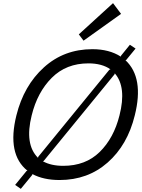

<svg xmlns="http://www.w3.org/2000/svg" viewBox="-20 -1132 900 1218"><path d="M674 -690 681 -692Q627 -730 541 -730Q400 -730 308.5 -638.5Q217 -547 181 -400Q135 -216 221 -131L223 -138ZM738 -400Q784 -580 708 -667L707 -661L258 -112L252 -109Q304 -80 381 -80Q523 -80 612.5 -168Q702 -256 738 -400ZM835 -400Q789 -212 663 -101Q537 10 358 10Q256 10 185 -28V-23L112 66L76 41L148 -47L154 -49Q23 -154 84 -400Q131 -589 258.5 -704.5Q386 -820 566 -820Q673 -820 746 -773L748 -779L804 -848L840 -824L781 -752L776 -750Q895 -639 835 -400ZM697 -1112 748 -1044 510 -874 480 -914Z"/></svg>

Font: Sinkin Sans 400 Italic
Style: Italic
Weight: 400
Italic angle: -112°
Designer: Keith Bates
Foundry: K-Type
Version: Sinkin Sans (version 1.0)  by Keith Bates   •   © 2014   www